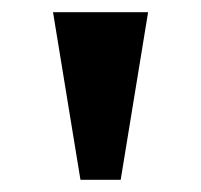

<svg xmlns="http://www.w3.org/2000/svg" viewBox="-20 -734 330 315"><path d="M112 -439 67 -714H223L178 -439Z"/></svg>

Font: Noto Serif Tibetan
Style: Bold
Weight: 700
Designer: Monotype Design Team
Foundry: Monotype Imaging Inc.
Version: Version 2.103; ttfautohint (v1.8.4.7-5d5b)